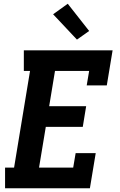

<svg xmlns="http://www.w3.org/2000/svg" viewBox="-20 -1003 640 1023"><path d="M7 0V-110H55L140 -625H107V-735H580L549 -548H442L455 -625H273L242 -437H439L421 -327H224L188 -110H370L383 -187H490L459 0ZM390 -792 263 -927 341 -983 455 -838Z"/></svg>

Font: Iosevka Etoile Extrabold
Style: Italic
Weight: 800
Italic angle: -9°
Designer: Belleve Invis
Foundry: Belleve Invis
Version: Version 22.1.2; ttfautohint (v1.8.4)